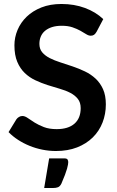

<svg xmlns="http://www.w3.org/2000/svg" viewBox="-20 -751 588 965"><path d="M465.5 -591.5Q459.5 -581 452.8 -576.2Q446 -571.5 436 -571.5Q425.5 -571.5 413.2 -579.2Q401 -587 384 -596.5Q367 -606 344.2 -613.8Q321.5 -621.5 290.5 -621.5Q262.5 -621.5 241.5 -614.8Q220.5 -608 206.2 -596Q192 -584 185 -567.2Q178 -550.5 178 -530.5Q178 -505 192.2 -488Q206.5 -471 230 -459Q253.5 -447 283.5 -437.5Q313.5 -428 345 -417.2Q376.5 -406.5 406.5 -392.2Q436.5 -378 460 -356.2Q483.5 -334.5 497.8 -303Q512 -271.5 512 -226.5Q512 -177.5 495.2 -134.8Q478.5 -92 446.2 -60.2Q414 -28.5 367.5 -10.2Q321 8 261 8Q226.5 8 193 1.2Q159.5 -5.5 128.8 -18Q98 -30.5 71 -48Q44 -65.5 23 -87L62.5 -151.5Q67.5 -158.5 75.5 -163.2Q83.5 -168 92.5 -168Q105 -168 119.5 -157.8Q134 -147.5 154 -135Q174 -122.5 200.8 -112.2Q227.5 -102 265 -102Q322.5 -102 354 -129.2Q385.5 -156.5 385.5 -207.5Q385.5 -236 371.2 -254Q357 -272 333.5 -284.2Q310 -296.5 280 -305Q250 -313.5 219 -323.5Q188 -333.5 158 -347.5Q128 -361.5 104.5 -384Q81 -406.5 66.8 -440.2Q52.5 -474 52.5 -523.5Q52.5 -563 68.2 -600.5Q84 -638 114 -667Q144 -696 188 -713.5Q232 -731 289 -731Q353 -731 407 -711Q461 -691 499 -655ZM302.5 45Q316.5 45 319.8 51.2Q323 57.5 323 63.5Q323 68 321.8 76Q320.5 84 317 96.8Q313.5 109.5 306.5 128Q299.5 146.5 288.5 172Q281.5 186 271.5 190Q261.5 194 245.5 194H202L227 45Z"/></svg>

Font: Lato 2
Style: Bold
Weight: 700
Designer: Lukasz Dziedzic with Adam Twardoch and Botio Nikoltchev
Foundry: tyPoland Lukasz Dziedzic
Version: Version 2.015; 2015-08-06; http://www.latofonts.com/